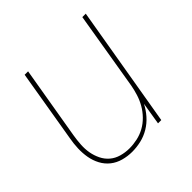

<svg xmlns="http://www.w3.org/2000/svg" viewBox="-145 -656 791 791"><g transform="rotate(-45 250.0 -261.0)"><path d="M193 8Q167 8 141.5 1Q116 -6 96.5 -21.5Q77 -37 65 -59.5Q53 -82 48.5 -107.5Q44 -133 45 -160Q46 -187 51 -214L104 -530H124L70 -211Q66 -187 64.5 -162.5Q63 -138 67 -115.5Q71 -93 81 -72.5Q91 -52 108 -37.5Q125 -23 148 -16.5Q171 -10 195 -10Q218 -10 241 -15Q264 -20 285 -31.5Q306 -43 323.5 -61Q341 -79 353 -100Q365 -121 372 -143.5Q379 -166 383 -188L440 -530H460L370 0H351L367 -98Q355 -74 336.5 -53Q318 -32 294.5 -18Q271 -4 245 2Q219 8 193 8Z"/></g></svg>

Font: iosevka_custom_sans_ss08 Thin
Style: Italic
Weight: 100
Italic angle: -10°
Designer: Belleve Invis
Foundry: Belleve Invis
Version: Version 10.3.0; ttfautohint (v1.8.3)